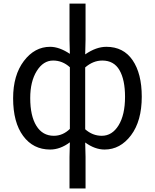

<svg xmlns="http://www.w3.org/2000/svg" viewBox="-20 -816 859 1064"><path d="M365.2 228.5V53.7L367.2 -27.3Q313.5 12.7 257.8 12.7Q164.1 12.7 108.4 -62.5Q52.7 -137.7 52.7 -271.5Q52.7 -399.4 112.3 -478Q171.9 -556.6 257.8 -556.6Q308.6 -556.6 367.2 -517.6L365.2 -596.7V-795.9H454.1V-596.7L452.1 -514.6Q512.7 -556.6 569.3 -556.6Q664.1 -556.6 714.8 -482.4Q765.6 -408.2 765.6 -280.3Q765.6 -145.5 706.1 -66.4Q646.5 12.7 559.6 12.7Q505.9 12.7 452.1 -26.4L454.1 53.7V228.5ZM278.3 -63.5Q328.1 -63.5 367.2 -101.6V-443.4Q326.2 -480.5 274.4 -480.5Q219.7 -480.5 183.6 -422.4Q147.5 -364.3 147.5 -272.5Q147.5 -173.8 181.6 -118.7Q215.8 -63.5 278.3 -63.5ZM543.9 -63.5Q601.6 -63.5 637.2 -121.6Q672.9 -179.7 672.9 -279.3Q672.9 -374 642.1 -427.2Q611.3 -480.5 546.9 -480.5Q496.1 -480.5 452.1 -442.4V-99.6Q493.2 -63.5 543.9 -63.5Z"/></svg>

Font: irohakakuC Regular
Style: Regular
Weight: 400
Designer: [Source Han Sans]
Ryoko NISHIZUKA Ë•øÂ°öÊ∂ºÂ≠ê (kana & ideographs); Paul D. Hunt (Latin, Greek & Cyrillic); Wenlong ZHAN
Version: Version 1.001.20160904